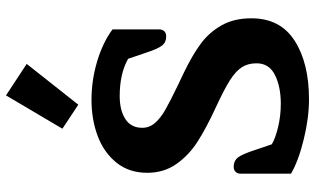

<svg xmlns="http://www.w3.org/2000/svg" viewBox="-225 -810 1050 640"><g transform="rotate(-90 300.0 -490.0)"><path d="M191 -807 302 -995 407 -926 271 -754ZM41 -45V-212Q41 -223 47 -229.5Q53 -236 65 -236Q84 -236 95 -222Q106 -208 120 -165L139 -109Q159 -97 196.5 -88Q234 -79 274 -79Q331 -79 370 -98.5Q409 -118 409 -160Q409 -189 395.5 -209.5Q382 -230 351 -249.5Q320 -269 259 -297Q192 -328 147 -357Q102 -386 73 -427.5Q44 -469 44 -524Q44 -585 78 -627Q112 -669 167 -689.5Q222 -710 287 -710Q353 -710 416 -691Q479 -672 522 -640V-485Q522 -474 516 -467.5Q510 -461 498 -461Q479 -461 468 -475Q457 -489 443 -532L424 -588Q374 -616 300 -616Q252 -616 223 -597Q194 -578 194 -541Q194 -517 210 -498.5Q226 -480 254 -464Q282 -448 338 -421L378 -402Q436 -374 474 -346Q512 -318 535.5 -276.5Q559 -235 559 -177Q559 -81 484.5 -33Q410 15 289 15Q227 15 155.5 -2.5Q84 -20 41 -45Z"/></g></svg>

Font: Maitree
Style: Bold
Weight: 700
Designer: CadsonDemak Team
Foundry: CadsonDemak
Version: Version 1.002